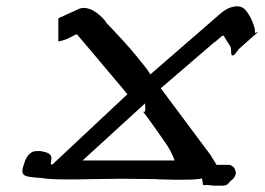

<svg xmlns="http://www.w3.org/2000/svg" viewBox="-20 -570 840 609"><path d="M165 -512 233 -543Q240 -545 246 -545Q253 -545 263 -542Q273 -539 285 -530.5Q297 -522 306 -512.5Q315 -503 318 -497Q344 -470 366 -446Q388 -422 414 -391Q426 -375 436 -363.5Q446 -352 457 -334L677 -525Q693 -539 706.5 -544.5Q720 -550 733 -550Q749 -550 760 -536.5Q771 -523 778 -507.5Q785 -492 788 -479Q789 -470 789 -467Q789 -465 789 -465L800 -470L737 -414Q725 -397 722 -395.5Q719 -394 718 -394Q715 -394 714 -397.5Q713 -401 713 -409.5Q713 -418 710 -424Q708 -427 704.5 -432.5Q701 -438 696 -446Q692 -453 690.5 -455Q689 -457 688 -457Q686 -457 683 -455L661 -436V-437L490 -290L648 -78L667 -47H709Q720 -43 724 -35.5Q728 -28 728 -22Q728 -20 728 -19Q725 -6 713 3L710 5Q707 10 701.5 14.5Q696 19 685 19Q675 19 665.5 19Q656 19 649 18Q644 17 637 17Q630 17 624 17L621 -4Q604 0 561 0Q547 0 530 0Q513 0 492 -1Q490 -1 486 -1L472 -2Q469 -2 466 -2Q440 -2 415 -2.5Q390 -3 367 -3Q343 -3 321.5 -2.5Q300 -2 281 -2Q264 -2 250 -1.5Q236 -1 225 -1H183Q163 -1 144.5 -2Q126 -3 106 -6Q101 -6 97 -6.5Q93 -7 91 -7Q68 -9 59.5 -13Q51 -17 51 -27Q51 -33 53 -40Q55 -46 58.5 -57Q62 -68 69 -77Q74 -83 80.5 -87Q87 -91 102 -91Q113 -91 127 -86.5Q141 -82 143 -71Q143 -61 141 -53Q141 -49 146 -47V-48L384 -271Q364 -296 344 -319L265 -413Q245 -437 224 -461Q224 -461 224 -461Q222 -461 217.5 -459Q213 -457 206 -453Q199 -449 193 -446.5Q187 -444 165 -438ZM242 -61H534Q523 -91 505 -116.5Q487 -142 474 -161Q458 -184 447 -198.5Q436 -213 429 -222Q434 -215 437 -215Q439 -215 440 -217.5Q441 -220 441 -227Q441 -233 440 -242Z"/></svg>

Font: New Athena Unicode
Style: Bold Italic
Weight: 700
Designer: J. Rusten 1997; rev. by R. Hancock 2001, 2002, rev. by D. Mastronarde 2002-2021
Foundry: Society for Classical Studies (formerly American Philological Association)
Version: Version 5.008